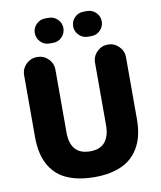

<svg xmlns="http://www.w3.org/2000/svg" viewBox="-104 -1068 978 1168"><g transform="rotate(-10 384.5 -484.5)"><path d="M178.2 -909.2Q178.2 -940.4 200.9 -963.1Q223.6 -985.8 254.9 -985.8H277.8Q309.6 -985.8 332.3 -963.1Q355 -940.4 355 -909.2Q355 -877 332.3 -854Q309.6 -831.1 277.8 -831.1H254.9Q223.1 -831.1 200.7 -854Q178.2 -877 178.2 -909.2ZM415 -908.2Q415 -940.4 437.7 -963.1Q460.4 -985.8 492.2 -985.8H515.1Q546.9 -985.8 569.3 -963.1Q591.8 -940.4 591.8 -909.2Q591.8 -877 569.3 -854Q546.9 -831.1 515.1 -831.1H492.2Q460.9 -831.1 438 -854Q415 -877 415 -908.2ZM69.8 -287.1V-667Q69.8 -707 98.1 -735.1Q126.5 -763.2 167 -763.2Q207 -763.2 235.1 -735.1Q263.2 -707 263.2 -667V-280.8Q263.2 -142.1 386.2 -142.1Q448.7 -142.1 478.3 -179.2Q507.8 -216.3 507.8 -280.8V-668Q507.8 -707 536.1 -735.1Q564.5 -763.2 603 -763.2Q642.6 -763.2 670.9 -735.1Q699.2 -707 699.2 -668V-287.1Q699.2 -233.4 689.2 -188.5Q679.2 -143.6 655.8 -105Q632.3 -66.4 596.9 -39.8Q561.5 -13.2 508.3 2Q455.1 17.1 387.2 17.1Q316.9 17.1 262.5 2.2Q208 -12.7 172.1 -39.1Q136.2 -65.4 113 -104Q89.8 -142.6 79.8 -187.5Q69.8 -232.4 69.8 -287.1Z"/></g></svg>

Font: Jellee Roman
Style: Bold
Weight: 700
Designer: Alfredo Marco Pradil
Foundry: Alfredo Marco Pradil and JAM Design
Version: Version 1.000